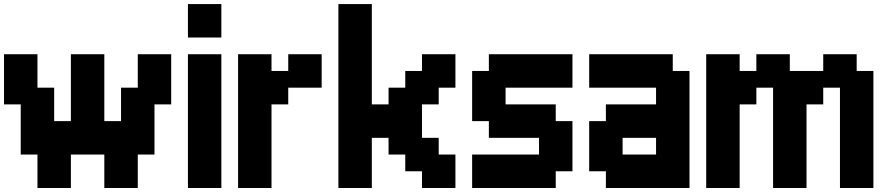

<svg xmlns="http://www.w3.org/2000/svg" viewBox="-20 -937 4457 957"><path d="M0 -416.7V-666.7H166.7V-500H250V-333.3H333.3V-666.7H500V-333.3H583.3V-500H666.7V-666.7H833.3V-416.7H750V-166.7H666.7V0H500V-166.7H333.3V0H166.7V-166.7H83.3V-416.7Z M916.7 0V-666.7H1083.3V0ZM916.7 -750V-916.7H1083.3V-750Z M1166.7 0V-666.7H1333.3V-583.3H1416.7V-666.7H1583.3V-500H1416.7V-416.7H1333.3V0Z M1666.7 0V-916.7H1833.3V-416.7H1916.7V-500H2000V-583.3H2083.3V-666.7H2250V-500H2166.7V-416.7H2083.3V-250H2166.7V-166.7H2250V0H2083.3V-83.3H2000V-166.7H1916.7V-250H1833.3V0Z M2333.3 -166.7H2666.7V-250H2416.7V-333.3H2333.3V-583.3H2416.7V-666.7H2833.3V-500H2500V-416.7H2750V-333.3H2833.3V-83.3H2750V0H2333.3Z M2916.7 -83.3V-333.3H3000V-416.7H3250V-500H2916.7V-666.7H3333.3V-583.3H3416.7V0H3000V-83.3ZM3083.3 -166.7H3250V-250H3083.3Z M3500 0V-666.7H3666.7V-583.3H3750V-666.7H3916.7V-583.3H4083.3V-666.7H4250V-583.3H4333.3V0H4166.7V-500H4083.3V-416.7H4000V0H3833.3V-500H3750V-416.7H3666.7V0Z"/></svg>

Font: Galmuri11 Bold
Style: Regular
Weight: 700
Designer: Lee Minseo (quiple)
Version: Version 2.397;hotconv 1.1.1;makeotfexe 2.6.0 DEVELOPMENT